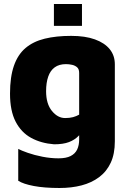

<svg xmlns="http://www.w3.org/2000/svg" viewBox="-20 -705 643 958"><path d="M250 15Q185 10 135.5 -17Q86 -44 58 -98Q30 -152 30 -238Q30 -321 49.5 -377Q69 -433 107.5 -465.5Q146 -498 203 -512Q260 -526 335 -526Q405 -526 453.5 -508.5Q502 -491 527.5 -459.5Q553 -428 553 -384V0Q553 63 532.5 107Q512 151 474.5 179Q437 207 387 220Q337 233 277 233Q201 233 148.5 223Q96 213 71 197V38Q86 46 118.5 57.5Q151 69 192 77Q233 85 272 85Q310 85 332.5 73.5Q355 62 365 41Q375 20 375 -10V-95L407 -76Q392 -48 372.5 -27.5Q353 -7 324 4Q295 15 250 15ZM305 -116Q328 -116 344.5 -120.5Q361 -125 375 -133V-341Q375 -360 365 -369Q355 -378 340 -381.5Q325 -385 309 -385Q275 -385 253 -369Q231 -353 220.5 -322.5Q210 -292 210 -250Q210 -187 239 -151.5Q268 -116 305 -116ZM249 -576V-685H389V-576Z"/></svg>

Font: Maven Pro Black
Style: Regular
Weight: 900
Designer: Joe Prince
Foundry: Joe Prince
Version: Version 2.103